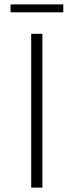

<svg xmlns="http://www.w3.org/2000/svg" viewBox="-20 -854 335 874"><path d="M122 0V-700H173V0ZM28 -798V-834H268V-798Z"/></svg>

Font: Montserrat Light
Style: Regular
Weight: 300
Designer: Julieta Ulanovsky
Foundry: Julieta Ulanovsky
Version: Version 9.000; ttfautohint (v1.8.4.7-5d5b)